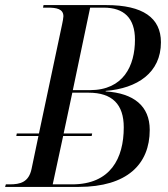

<svg xmlns="http://www.w3.org/2000/svg" viewBox="-42 -734 658 754"><path d="M-22 0H267C457 0 546 -89 546 -224C546 -318 483 -368 373 -375V-377C497 -387 590 -448 590 -568C590 -664 519 -714 376 -714H129L127 -704H146C180 -704 207 -699 207 -670C207 -664 204 -648 202 -639L111 -210H24L22 -200H109L82 -71C71 -18 37 -10 -4 -10H-19ZM311 -380H244L312 -704H365C445 -704 488 -663 488 -578C488 -476 443 -380 311 -380ZM241 -10H165L206 -200H318L320 -210H208L242 -370H306C399 -370 444 -324 444 -234C444 -112 392 -10 241 -10Z"/></svg>

Font: Noto Serif Display SemiCondensed
Style: Italic
Weight: 400
Width: 4
Italic angle: -12°
Designer: Monotype Design Team
Foundry: Monotype Imaging Inc.
Version: Version 2.009